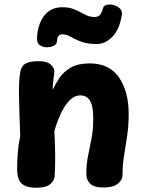

<svg xmlns="http://www.w3.org/2000/svg" viewBox="-20 -839 657 872"><path d="M72.4 -512.9Q77 -540 97 -550.6Q117 -561.2 156.1 -561.2Q193.6 -561.2 210.2 -546.1Q226.8 -531 226.8 -515Q226.8 -506.9 224.8 -494Q222.8 -481.1 221.2 -465.2Q219.6 -449.3 219.3 -431Q231.6 -457.7 250.4 -485.7Q269.3 -513.7 302.1 -532.4Q334.9 -551.1 387.7 -551.1Q475.9 -551.1 520.2 -487.6Q564.4 -424.1 564.4 -320.9Q564.4 -268.3 557.4 -221.8Q550.4 -175.2 543.4 -131.4Q536.4 -87.7 536.4 -43.2Q536.4 -21.9 515.2 -4.7Q493.9 12.6 450 12.6Q406.9 12.6 389.5 -5.1Q372.1 -22.7 372.1 -48.1Q372.1 -93.2 380 -131.6Q387.9 -170 395.7 -210.2Q403.4 -250.3 403.4 -300.3Q403.4 -340.1 396.8 -362.8Q390.1 -385.4 376.8 -395.6Q363.4 -405.8 344.2 -405.8Q322.7 -405.8 304.6 -390.8Q286.6 -375.9 271.9 -352.1Q257.2 -328.2 246.1 -299.7Q234.9 -271.2 226.9 -244.3Q230 -189.3 230.6 -135.3Q231.1 -81.2 228.1 -39.1Q227.1 -18.2 207.5 -2.3Q187.9 13.6 145.1 13.6Q106.4 13.6 87.7 1.7Q68.9 -10.2 63.3 -29.6Q57.8 -49 57.8 -71Q57.8 -106 60.8 -145Q63.8 -184 71.8 -221Q70 -275.7 68.4 -319.9Q66.9 -364.1 66.2 -400Q65.6 -435.9 66.9 -463.7Q68.2 -491.6 72.4 -512.9ZM419.8 -639.1Q385.2 -639.1 361.9 -645.7Q338.7 -652.3 322.3 -661.1Q305.9 -669.8 291.9 -676.4Q277.9 -683 261.9 -683Q240.1 -683 238.4 -650.1Q237.9 -638.1 223.8 -631.1Q209.7 -624.1 192.1 -624.3Q174.4 -624.4 161 -633.7Q147.6 -642.9 148.1 -663.6Q150 -726.6 179.6 -766.3Q209.2 -806.1 263.1 -806.1Q290.1 -806.1 309.6 -799.4Q329.1 -792.7 344.6 -783.9Q360.1 -775.2 375.6 -768.5Q391.1 -761.8 410.1 -761.8Q425.1 -761.8 433.6 -771.2Q442.1 -780.7 446.8 -798.9Q449.8 -813.2 464.2 -816.9Q478.6 -820.6 495.3 -816.2Q512.1 -811.8 523.8 -800.9Q535.6 -790.1 533.6 -774.2Q524.2 -707.6 491.5 -673.3Q458.8 -639.1 419.8 -639.1Z"/></svg>

Font: Playpen Sans Arabic
Style: Regular
Weight: 400
Designer: Azza Alameddine, Laura Meseguer, Veronika Burian, José Scaglione
Foundry: TypeTogether
Version: Version 2.000